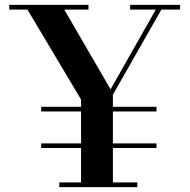

<svg xmlns="http://www.w3.org/2000/svg" viewBox="-20 -770 782 790"><path d="M149.5 -161V-180H313.5V-311.5H149.5V-330.5H313.5V-360.5L93 -730.5H18V-750H344V-730.5H244.5L435 -402.5L621 -730.5H515.5V-750H721V-730.5H644L444.5 -380.5V-330.5H624V-311.5H444.5V-180H624V-161H444.5V-19.5H545V0H224V-19.5H313.5V-161Z"/></svg>

Font: Bodoni Moda SemiBold
Style: Regular
Weight: 600
Designer: Owen Earl
Foundry: indestructible type
Version: Version 2.005; ttfautohint (v1.8.4.7-5d5b)